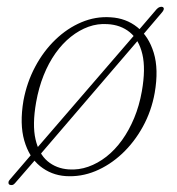

<svg xmlns="http://www.w3.org/2000/svg" viewBox="-20 -507 518 561"><path d="M7.5 32.5Q4.5 30.5 4.8 26Q5 21.5 9 17.5L75.5 -60L81.5 -67L367 -398L375 -407L437.5 -480Q442 -485 447 -486.5Q452 -488 455.5 -486.5Q459.5 -484 458.5 -479.8Q457.5 -475.5 453.5 -471L388 -394L382 -387.5L96 -54L89.5 -47.5L24 28Q20.5 32.5 16.2 33.5Q12 34.5 7.5 32.5ZM303 -456.5Q348 -454 381.2 -427.5Q414.5 -401 429.2 -352.8Q444 -304.5 432 -235.5Q422.5 -182.5 397.5 -137Q372.5 -91.5 336.8 -58Q301 -24.5 258.8 -7Q216.5 10.5 171.5 7.5Q129.5 4.5 97.2 -21.5Q65 -47.5 51 -96Q37 -144.5 48.5 -213Q58.5 -266.5 82.8 -312Q107 -357.5 141.8 -391Q176.5 -424.5 218 -442Q259.5 -459.5 303 -456.5ZM181 -12Q210 -10 237.8 -19.8Q265.5 -29.5 290.8 -49.2Q316 -69 336.5 -97.5Q357 -126 372 -162Q387 -198 394.5 -240.5Q406 -306 396 -348.5Q386 -391 359.2 -412.8Q332.5 -434.5 294 -436.5Q265.5 -438.5 238.5 -428.8Q211.5 -419 187 -399.5Q162.5 -380 142.2 -351.5Q122 -323 107.5 -286.8Q93 -250.5 85.5 -208Q74 -142.5 83.8 -100Q93.5 -57.5 119 -36Q144.5 -14.5 181 -12Z"/></svg>

Font: Fraunces Thin
Style: Italic
Weight: 250
Italic angle: -16°
Version: Version 1.000;[b76b70a41]